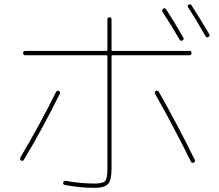

<svg xmlns="http://www.w3.org/2000/svg" viewBox="-20 -862 1040 912"><path d="M99.6 -599.6Q89.8 -599.6 89.8 -609.9Q89.8 -620.1 99.6 -620.1H485.4Q490.2 -620.1 490.2 -625V-769.5Q490.2 -779.3 500 -779.8Q509.8 -780.3 509.8 -769.5V-625Q509.8 -620.1 514.6 -620.1H879.9Q889.6 -620.1 889.6 -609.9Q889.6 -599.6 879.9 -599.6H514.6Q509.8 -599.6 509.8 -594.7V-59.6Q509.8 -6.8 493.2 11.7Q476.6 30.3 429.7 30.3Q359.4 30.3 288.1 16.6Q278.3 14.6 280.3 4.9Q282.2 -4.9 293 -2.9Q361.3 9.8 429.7 9.8Q467.8 9.8 479 -1.5Q490.2 -12.7 490.2 -59.6V-594.7Q490.2 -599.6 485.4 -599.6ZM833 -673.8Q799.8 -732.4 752 -805.7Q747.1 -814.5 754.9 -820.3Q763.7 -826.2 768.6 -818.4Q811.5 -752.9 850.6 -683.6Q855.5 -674.8 846.7 -669.9Q837.9 -665 833 -673.8ZM956.1 -690.4Q906.2 -778.3 874 -826.2Q868.2 -835 876 -839.8Q884.8 -844.7 889.6 -836.9Q937.5 -762.7 973.6 -700.2Q978.5 -691.4 969.7 -686.5Q960.9 -681.6 956.1 -690.4ZM80.1 -99.6Q72.3 -104.5 77.1 -114.3Q168.9 -269.5 246.1 -424.8Q252 -434.6 259.8 -429.7Q268.6 -424.8 263.7 -416Q181.6 -250 93.8 -103.5Q88.9 -94.7 80.1 -99.6ZM734.4 -425.8Q821.3 -273.4 905.3 -102.5Q909.2 -93.8 899.9 -89.8Q890.6 -85.9 886.7 -94.7Q797.9 -273.4 716.8 -416Q711.9 -424.8 719.7 -429.7Q729.5 -434.6 734.4 -425.8Z"/></svg>

Font: Rounded-X Mgen+ 1m thin
Style: Regular
Weight: 100
Designer: [Source Han Sans]
Ryoko NISHIZUKA  (kana & ideographs); Paul D. Hunt (Latin, Greek & Cyrillic); Wenlong ZHANG  (bopomofo
Version: Version 1.059.20150602